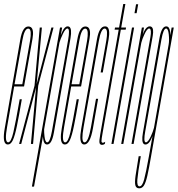

<svg xmlns="http://www.w3.org/2000/svg" viewBox="-41 -742 916 990"><path d="M0 3Q-5 3 -9 1Q-29 -10.5 -16.5 -80.5Q-2 -164 22 -301Q52 -472.5 63.8 -539Q75.5 -605.5 105 -605.5Q112.5 -605.5 118 -602Q135 -590.5 126.5 -542Q115 -478 84 -301.5Q83.5 -298.5 83 -296H32Q8.5 -164 -4.5 -87Q-17.5 -15 -2 -8.5Q-0.5 -8 1 -8Q16 -8 28 -60.2Q40 -112.5 60.5 -230H71.5Q57 -145 46.5 -93.8Q36 -42.5 25.5 -19.8Q15 3 0 3ZM34 -307.5H74Q103 -471.5 114 -532.5Q123 -586.5 109 -593.5Q107 -594.5 104.5 -594.5Q84.5 -594.5 74 -532.5Q63 -471.5 34 -307.5Z M57.5 0 137 -300 164 -600H175L148 -308.5L224 -600H235L156 -300L129.5 0H118.5L145 -291.5L68.5 0Z M123.5 220 268.5 -600H279.5L272.5 -561Q276 -570.5 280.5 -579.5Q292.5 -606 308 -606Q312.5 -606 316 -604Q331 -595 322.5 -545Q311.5 -484 279.5 -301Q247.5 -119 236.8 -58Q226 3 202 3Q185.5 3 182 -23.5Q180.5 -31 180.5 -39L134.5 220ZM186.5 -75Q186 -58.5 188.5 -38.5Q192 -8 202.5 -8Q216.5 -8 226.8 -65.5Q237 -123 268.5 -301Q300 -480 310.5 -537.5Q319.5 -590 309 -594.5Q307.5 -595 306.5 -595Q296 -595 282 -564.5Q270.5 -540.5 265.5 -522Z M294 3Q289 3 285 1Q265 -10.5 277.5 -80.5Q292 -164 316 -301Q346 -472.5 357.8 -539Q369.5 -605.5 399 -605.5Q406.5 -605.5 412 -602Q429 -590.5 420.5 -542Q409 -478 378 -301.5Q377.5 -298.5 377 -296H326Q302.5 -164 289.5 -87Q276.5 -15 292 -8.5Q293.5 -8 295 -8Q310 -8 322 -60.2Q334 -112.5 354.5 -230H365.5Q351 -145 340.5 -93.8Q330 -42.5 319.5 -19.8Q309 3 294 3ZM328 -307.5H368Q397 -471.5 408 -532.5Q417 -586.5 403 -593.5Q401 -594.5 398.5 -594.5Q378.5 -594.5 368 -532.5Q357 -471.5 328 -307.5Z M393.5 3Q389 3 385.5 1Q365.5 -9.5 378 -79.5Q392.5 -161.5 417 -300.5Q447 -471.5 458.8 -538.8Q470.5 -606 500.5 -606Q506.5 -606 511 -603.5Q528 -592.5 519 -539Q507 -471.5 489 -368.5H478Q495.5 -468.5 507 -532Q516.5 -587.5 503 -594Q501 -595 499 -595Q480 -595 468.8 -531.8Q457.5 -468.5 428 -300.5Q404 -164.5 390 -86.5Q377 -15 392 -8.5Q393.5 -8 395 -8Q414 -8 428 -86.2Q442 -164.5 454 -232.5H465Q452.5 -161.5 438 -79.2Q423.5 3 393.5 3Z M485.5 5Q475 5 472.2 -4.5Q469.5 -14 476 -50L571 -589H550L552 -600H573L594.5 -721.5H605.5L584 -600H609L607 -589H582L488.5 -59Q482 -23 482.2 -14.5Q482.5 -6 489.5 -6Q494.5 -6 501.5 -11L499.5 0Q492.5 5 485.5 5Z M533.5 0 639.5 -600H650.5L544.5 0ZM660.5 -720H671.5L663.5 -674H652.5Z M584 0 690.5 -600H701.5L695.5 -565.5Q698 -572.5 701.5 -579.5Q714.5 -606 731 -606Q736.5 -606 740 -603.5Q753 -595 746.5 -557Q737.5 -507.5 721.5 -416L648 0H637L711.5 -421Q726.5 -505.5 734.5 -550.5Q741 -589.5 731 -594.5Q729.5 -595 728 -595Q717.5 -595 703.5 -564.5Q692 -540 687.5 -521L595 0Z M677 229Q661.5 229 657.2 214.5Q653 200 658 163.8Q663 127.5 674 63.5H685Q670 149.5 667.2 184.2Q664.5 219 678.5 219Q692.5 219 702 184.2Q711.5 149.5 727 63L745.5 -40.5Q742 -32 738 -23.5Q725.5 3 709 3Q705 3 702 1.5Q687 -7.5 696 -58Q706.5 -119 738.5 -301Q770.5 -484 781.2 -545Q792 -606 816 -606Q832.5 -606 836 -579.5Q837 -570 837 -560.5L844 -600H855L738 64Q727 128 718.8 164Q710.5 200 701.2 214.5Q692 229 677 229ZM828.5 -512Q832.5 -534 829.2 -564.5Q826 -595 815.5 -595Q801.5 -595 791.2 -537.5Q781 -480 749.5 -301Q718 -123 708 -65.5Q698.5 -13 709 -8.5Q710.5 -8 711.5 -8Q722 -8 736.5 -38.5Q748 -63.5 753 -83Z"/></svg>

Font: Anybody UltraCondensed Thin
Style: Italic
Weight: 100
Width: 1
Italic angle: -10°
Designer: Tyler Finck
Foundry: Etcetera Type Company
Version: Version 1.010; ttfautohint (v1.8.3) -l 8 -r 50 -G 200 -x 14 